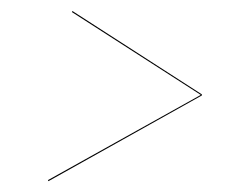

<svg xmlns="http://www.w3.org/2000/svg" viewBox="-20 -507 459 352"><path d="M112.8 -486.8 350.1 -334V-332L68.8 -174.8L67.9 -176.8L348.1 -333L111.8 -484.9Z"/></svg>

Font: Fira Sans Compressed Two
Style: Italic
Weight: 100
Width: 3
Italic angle: -8°
Designer: Carrois Corporate & Edenspiekermann AG
Foundry: Carrois Corporate GbR & Edenspiekermann AG
Version: Version 4.203;PS 004.203;hotconv 1.0.88;makeotf.lib2.5.64775